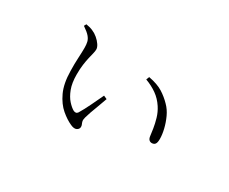

<svg xmlns="http://www.w3.org/2000/svg" viewBox="-83 -733 1166 979"><g transform="rotate(30 500.0 -244.0)"><path d="M384 -5Q354 -18 321.5 -45.5Q289 -73 266.5 -121Q244 -169 243 -243Q242 -284 244 -319.5Q246 -355 246 -380Q246 -400 242.5 -414.5Q239 -429 227 -443Q215 -457 187 -476L194 -489Q207 -487 217.5 -484Q228 -481 236 -477Q251 -471 266.5 -458Q282 -445 292 -430Q302 -415 302 -403Q302 -393 298.5 -379Q295 -365 290.5 -346Q286 -327 282.5 -301.5Q279 -276 279 -243Q279 -193 292 -159Q305 -125 323.5 -104.5Q342 -84 358 -75Q366 -71 372.5 -72Q379 -73 384 -80Q401 -108 419.5 -146.5Q438 -185 454 -219L474 -210Q466 -186 455.5 -159Q445 -132 437 -109Q429 -86 426 -74Q422 -59 424 -50.5Q426 -42 429 -36Q432 -30 432 -22Q432 -9 419 -2Q406 5 384 -5ZM785 -131Q776 -131 769.5 -137Q763 -143 761 -156Q759 -173 755 -199Q751 -225 742.5 -254.5Q734 -284 717 -310Q696 -342 666.5 -363Q637 -384 599 -398L606 -416Q659 -406 690 -386.5Q721 -367 746 -341Q768 -319 782 -288.5Q796 -258 803.5 -226.5Q811 -195 811 -170Q811 -148 804.5 -139.5Q798 -131 785 -131Z"/></g></svg>

Font: Noto Serif JP ExtraLight ExtraLight
Style: Regular
Weight: 250
Version: Version 2.003-H1;hotconv 1.1.1;makeotfexe 2.6.0